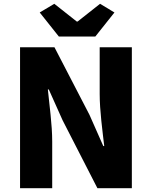

<svg xmlns="http://www.w3.org/2000/svg" viewBox="-20 -995 804 1015"><path d="M86 0H256V-247C256 -337 241 -439 233 -522H238L311 -359L495 0H677V-745H507V-498C507 -409 522 -302 531 -223H526L453 -388L268 -745H86ZM291 -802H484L585 -929L509 -975L390 -881H386L267 -975L190 -929Z"/></svg>

Font: Noto Sans TC Black
Style: Regular
Weight: 900
Designer: Ryoko NISHIZUKA 西塚涼子 (kana, bopomofo & ideographs); Paul D. Hunt (Latin, Greek & Cyrillic); Sandoll Communications 산돌커뮤니
Foundry: Adobe
Version: Version 2.004;hotconv 1.0.118;makeotfexe 2.5.65603